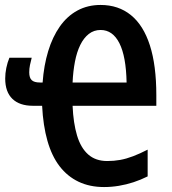

<svg xmlns="http://www.w3.org/2000/svg" viewBox="-20 -745 694 775"><path d="M386 -725Q458 -725 508.5 -684Q559 -643 585 -562Q611 -481 611 -361V-318H273Q276 -248 291 -198Q306 -148 336 -121.5Q366 -95 413 -95Q440 -95 465 -99.5Q490 -104 517.5 -114.5Q545 -125 576 -141V-33Q548 -19 519 -9.5Q490 0 460 5Q430 10 400 10Q342 10 297 -11.5Q252 -33 220.5 -74Q189 -115 171.5 -176.5Q154 -238 150 -318H113Q59 -318 30 -346Q1 -374 1 -428Q1 -449 5.5 -471Q10 -493 18 -512H108Q104 -497 101 -482.5Q98 -468 98 -453Q98 -431 108 -421.5Q118 -412 141 -412H152Q157 -481 174.5 -538.5Q192 -596 221.5 -638Q251 -680 292.5 -702.5Q334 -725 386 -725ZM386 -624Q359 -624 338.5 -608Q318 -592 304 -563.5Q290 -535 282.5 -496Q275 -457 273 -412H491Q489 -517 462 -570.5Q435 -624 386 -624Z"/></svg>

Font: Noto Sans Display ExtraCondensed SemiBold
Style: Regular
Weight: 600
Width: 2
Designer: Monotype Design Team
Foundry: Monotype Imaging Inc.
Version: Version 2.003